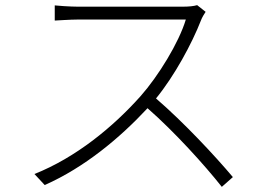

<svg xmlns="http://www.w3.org/2000/svg" viewBox="-20 -710 1040 747"><path d="M747 -690C734 -686 715 -684 689 -684H284C253 -684 199 -688 193 -689V-630C198 -630 252 -634 284 -634H703C676 -544 596 -414 527 -336C419 -215 275 -97 114 -33L154 10C309 -59 444 -171 554 -289C659 -197 775 -69 843 17L886 -21C817 -103 696 -233 587 -327C659 -415 727 -541 762 -631C765 -640 775 -657 780 -664Z"/></svg>

Font: Noto Sans CJK KR Light
Style: Regular
Weight: 300
Designer: Ryoko NISHIZUKA (kana & ideographs); Paul D. Hunt (Latin, Greek & Cyrillic); Wenlong ZHANG (bopomofo); Sandoll Communica
Foundry: Adobe Systems Incorporated
Version: Version 1.004;PS 1.004;hotconv 1.0.82;makeotf.lib2.5.63406